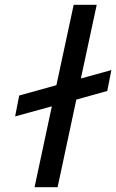

<svg xmlns="http://www.w3.org/2000/svg" viewBox="-20 -780 484 800"><path d="M124 0 196 -337 43 -295 60 -382 215 -425 287 -760H383L317 -453L444 -488L427 -401L298 -365L220 0Z"/></svg>

Font: Be Vietnam Pro
Style: Italic
Weight: 400
Italic angle: -12°
Designer: Lam Bao, Tony Le, Vietanh Nguyen
Foundry: Yellow Type Foundry
Version: Version 1.002; ttfautohint (v1.8.3)